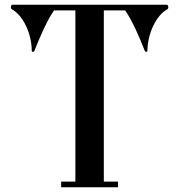

<svg xmlns="http://www.w3.org/2000/svg" viewBox="-20 -790 760 810"><path d="M208 -746H298V-24H238V0H478V-24H418V-746H508C536 -707 569 -632 591 -575C593 -570 602 -570 602 -575C602 -646 638 -725 686 -751C689 -752 690 -756 690 -760C690 -765 688 -770 683 -770H33C28 -770 26 -765 26 -760C26 -756 27 -752 30 -751C78 -725 114 -647 114 -575C114 -570 123 -570 125 -575C147 -632 180 -707 208 -746Z"/></svg>

Font: Ponomar Unicode
Style: Regular
Weight: 400
Version: 1.3